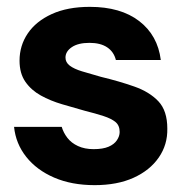

<svg xmlns="http://www.w3.org/2000/svg" viewBox="-20 -528 535 560"><path d="M256 12Q189 12 138 -10Q87 -32 56.5 -70.5Q26 -109 21 -158H160Q165 -141 176.5 -126Q188 -111 207.5 -102Q227 -93 253 -93Q280 -93 296.5 -100Q313 -107 321 -119Q329 -131 329 -143Q329 -162 317 -172Q305 -182 282 -189.5Q259 -197 227 -205Q195 -214 161 -224Q127 -234 99 -249.5Q71 -265 54 -289.5Q37 -314 37 -351Q37 -395 61 -430.5Q85 -466 131 -487Q177 -508 242 -508Q332 -508 386 -466.5Q440 -425 449 -353H318Q312 -377 292.5 -390Q273 -403 241 -403Q208 -403 189.5 -390.5Q171 -378 171 -360Q171 -346 183.5 -336.5Q196 -327 219 -320Q242 -313 274 -304Q328 -291 372 -275.5Q416 -260 442 -232.5Q468 -205 468 -153Q469 -106 443 -68.5Q417 -31 369.5 -9.5Q322 12 256 12Z"/></svg>

Font: DM Sans 9pt 36pt ExtraBold
Style: Regular
Weight: 800
Version: Version 4.004;gftools[0.9.30]